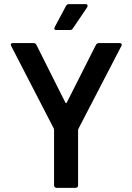

<svg xmlns="http://www.w3.org/2000/svg" viewBox="-20 -908 639 927"><path d="M253 -1Q248 -1 244.5 -4.5Q241 -8 241 -13V-281Q241 -285 240 -287L34 -686Q32 -690 32 -692Q32 -700 43 -700H142Q152 -700 156 -691L296 -412Q298 -410 299 -410Q301 -410 302 -412L443 -691Q448 -700 457 -700H557Q564 -700 566 -697Q568 -694 568 -692Q568 -689 566 -686L359 -287Q357 -283 357 -281V-13Q357 -8 353.5 -4.5Q350 -1 345 -1ZM252 -763Q245 -763 243.5 -766Q242 -769 242 -771Q242 -773 244 -777L299 -880Q303 -888 314 -888H393Q400 -888 401.5 -885Q403 -882 403 -880Q403 -877 401 -873L332 -771Q327 -763 318 -763Z"/></svg>

Font: LinhAnh SemBd
Style: Regular
Weight: 600
Monospace: yes
Designer: Jeremy Tribby
Foundry: Tribby Type
Version: Version 1.408